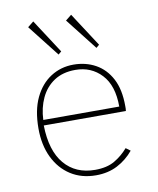

<svg xmlns="http://www.w3.org/2000/svg" viewBox="-78 -727 656 799"><g transform="rotate(-10 250.0 -328.0)"><path d="M264 10Q203 10 157.5 -19Q112 -48 86.5 -100.5Q61 -153 61 -223Q61 -300 86 -352.5Q111 -405 154 -432.5Q197 -460 250 -460Q302 -460 343.5 -437Q385 -414 409 -368.5Q433 -323 433 -253Q433 -245 433 -242.5Q433 -240 432 -232H85Q87 -125 134.5 -69Q182 -13 264 -13Q314 -13 346.5 -32Q379 -51 404 -80L423 -66Q394 -31 354.5 -10.5Q315 10 264 10ZM87 -255H408Q408 -344 364.5 -390.5Q321 -437 254 -437Q201 -437 164.5 -413Q128 -389 108.5 -347.5Q89 -306 87 -255ZM197 -512 92 -646 117 -666 210 -523ZM357 -512 252 -646 277 -666 370 -523Z"/></g></svg>

Font: Inconsolata ExtraLight
Style: Regular
Weight: 200
Monospace: yes
Designer: Raph Levien, Cyreal, Brenton Simpson
Foundry: Raph Levien, Cyreal, Google
Version: Version 3.001; ttfautohint (v1.8.2.53-6de2)